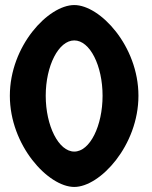

<svg xmlns="http://www.w3.org/2000/svg" viewBox="-20 -732 603 760"><path d="M19 -353C19 -156 171 8 274 8C376 8 528 -156 528 -353C528 -550 376 -712 274 -712C171 -712 19 -550 19 -353ZM161 -353C161 -472 212 -572 274 -572C336 -572 386 -472 386 -353C386 -234 336 -132 274 -132C212 -132 161 -234 161 -353Z"/></svg>

Font: Ampere
Style: UltCnd
Weight: 400
Version: Version 1